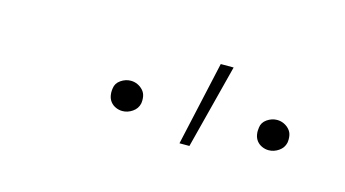

<svg xmlns="http://www.w3.org/2000/svg" viewBox="-35 -831 569 317"><g transform="rotate(15 250.0 -672.0)"><path d="M426 -627Q420 -627 414.5 -629.5Q409 -632 405.5 -636.5Q402 -641 401 -647Q400 -653 401 -659Q402 -668 410 -673.5Q418 -679 427 -679Q433 -679 438.5 -676.5Q444 -674 448 -669.5Q452 -665 453 -659Q454 -653 453 -647Q451 -638 443 -632.5Q435 -627 426 -627ZM176 -627Q170 -627 164.5 -629.5Q159 -632 155.5 -636.5Q152 -641 151 -647Q150 -653 151 -659Q152 -668 160 -673.5Q168 -679 177 -679Q183 -679 188.5 -676.5Q194 -674 198 -669.5Q202 -665 203 -659Q204 -653 203 -647Q201 -638 193 -632.5Q185 -627 176 -627ZM281 -600 313 -744H335L298 -600Z"/></g></svg>

Font: Iosevka Thin
Style: Italic
Weight: 100
Italic angle: -9°
Monospace: yes
Designer: Belleve Invis
Foundry: Belleve Invis
Version: Version 32.5.0; ttfautohint (v1.8.4)